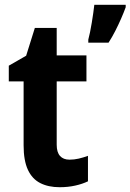

<svg xmlns="http://www.w3.org/2000/svg" viewBox="-20 -780 550 810"><path d="M273.4 -106.4Q292.5 -106.4 311.8 -110.8Q331.1 -115.2 351.1 -122.6V-15.1Q328.1 -3.9 297.6 2.9Q267.1 9.8 231.9 9.8Q184.1 9.8 149.9 -7.6Q115.7 -24.9 97.7 -63.7Q79.6 -102.5 79.6 -167V-436.5H17.1V-502.9L90.3 -544.9L127 -662.1H219.2V-546.4H344.7V-436.5H219.2V-169.4Q219.2 -137.7 233.2 -122.1Q247.1 -106.4 273.4 -106.4ZM510.3 -759.8V-749.5Q502 -726.6 490.7 -700.9Q479.5 -675.3 466.3 -649.4Q453.1 -623.5 438 -600.1H352.5V-612.8Q356 -626 359.9 -644.5Q363.8 -663.1 367.2 -684.3Q370.6 -705.6 373.5 -725.3Q376.5 -745.1 377.9 -759.8Z"/></svg>

Font: Open Sans SemiCondensed
Style: Bold
Weight: 700
Width: 4
Designer: Monotype Design Team
Foundry: Monotype Imaging Inc.
Version: Version 3.003